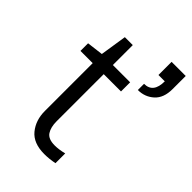

<svg xmlns="http://www.w3.org/2000/svg" viewBox="-213 -784 878 878"><g transform="rotate(45 225.5 -345.0)"><path d="M108.9 -131.8V-440.9H29.8V-490.2L108.9 -500L128.9 -628.9H180.2V-500H292V-440.9H180.2V-136.2Q180.2 -97.7 195.3 -74.7Q210.4 -51.8 252 -51.8Q278.3 -51.8 312 -60.1V2.9Q278.3 9.8 246.1 9.8Q175.8 9.8 142.3 -31Q108.9 -71.8 108.9 -131.8ZM400.9 -615.2H359.9V-700.2H451.2V-615.2Q451.2 -558.1 419.2 -529.1Q387.2 -500 341.8 -500V-540Q400.9 -540 400.9 -615.2Z"/></g></svg>

Font: LT Superior
Style: Regular
Weight: 400
Designer: Daniel Lyons
Foundry: LyonsType
Version: Version 1.000